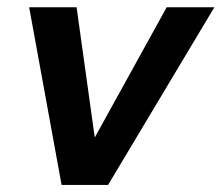

<svg xmlns="http://www.w3.org/2000/svg" viewBox="-20 -524 627 544"><path d="M154.5 0 62.6 -503.5H197L254.2 -93.2H225.7L452.3 -503.5H587.4L286.2 0Z"/></svg>

Font: Wix Madefor Text
Style: Italic
Weight: 400
Italic angle: -12°
Designer: Dalton Maag Ltd
Foundry: Dalton Maag Ltd
Version: Version 3.100